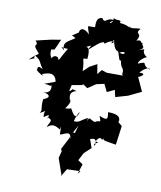

<svg xmlns="http://www.w3.org/2000/svg" viewBox="-105 -826 983 1170"><g transform="rotate(10 387.0 -240.5)"><path d="M453 -117C404 -91 407 -79 372 -83C387 -146 415 -163 384 -113C360 -118 331 -142 370 -115C319 -180 370 -150 306 -151C352 -204 318 -229 333 -189C309 -238 324 -259 357 -266C310 -279 344 -271 312 -258L321 -297L388 -309L386 -316L418 -295L467 -328L516 -339L539 -292L585 -314L595 -271L671 -293L750 -331L710 -419C711 -409 773 -447 714 -443C737 -473 772 -488 774 -473C708 -493 766 -524 695 -496C695 -519 742 -548 744 -543C685 -582 757 -602 682 -576C744 -601 682 -616 707 -624C682 -618 703 -647 662 -632C698 -688 638 -666 675 -707C642 -711 610 -689 607 -717C606 -685 621 -714 545 -721C552 -747 535 -727 503 -743C507 -700 455 -701 508 -731C459 -743 455 -695 435 -731C385 -733 405 -657 399 -669C348 -664 351 -685 371 -619C321 -671 297 -630 314 -597C327 -629 314 -624 314 -624C254 -581 266 -603 294 -583C254 -552 219 -551 237 -497C210 -530 206 -510 260 -510C216 -440 219 -419 210 -447C191 -465 161 -443 169 -408C208 -422 150 -428 161 -490C187 -493 173 -476 210 -558L146 -547L57 -526C87 -495 43 -508 71 -474C102 -434 98 -467 36 -405C102 -431 50 -410 72 -435C113 -408 95 -413 130 -362C80 -390 107 -342 93 -353C111 -334 154 -310 131 -332C164 -343 209 -360 221 -300L153 -275C194 -276 186 -265 201 -273C205 -244 196 -225 157 -223C185 -223 222 -204 165 -182C157 -124 176 -117 158 -96C214 -121 179 -126 186 -75C253 -123 187 -46 215 -77C253 -63 221 -46 216 -18C254 -55 285 -22 298 -18C299 -39 303 -51 302 11C321 15 364 -32 370 26C347 2 356 25 406 22C401 15 409 5 439 -6C447 4 461 13 461 13C498 11 531 -22 525 43C496 25 568 24 523 15C557 -39 557 19 568 -11C567 4 585 3 649 14L665 -104L638 -126L642 -127C647 -150 638 -173 568 -173C575 -131 574 -119 521 -142C540 -88 530 -122 499 -100C474 -103 457 -138 453 -92ZM595 -440 618 -408H519L486 -419L463 -390L453 -450L407 -425L372 -392C372 -475 345 -470 387 -470C392 -510 390 -548 357 -542C378 -535 418 -584 377 -522C433 -570 448 -586 470 -588C475 -566 483 -603 533 -604C497 -566 527 -614 527 -614C540 -555 549 -552 575 -543C621 -568 611 -517 565 -548C573 -524 583 -479 591 -499C597 -439 619 -464 613 -416ZM451 229 470 167 440 147 465 99 507 60C495 25 483 -10 471 -44L440 -8L379 -14L405 -61L381 23L372 7L325 97L331 111L320 154L354 251L352 262L382 213L465 211Z"/></g></svg>

Font: Asimov Aggro
Style: CondIt
Weight: 500
Designer: Google
Version: Version 2.000980; 2014